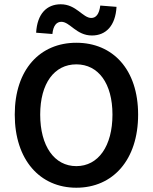

<svg xmlns="http://www.w3.org/2000/svg" viewBox="-20 -866 714 898"><path d="M49 -330C49 -118 167 12 337 12C508 12 626 -118 626 -330C626 -541 508 -666 337 -666C167 -666 49 -541 49 -330ZM337 -565C440 -565 506 -476 506 -330C506 -183 440 -89 337 -89C234 -89 168 -183 168 -330C168 -476 234 -565 337 -565ZM225 -707C229 -747 245 -764 267 -764C307 -764 337 -700 410 -700C475 -700 520 -745 525 -834L449 -840C444 -800 429 -782 407 -782C367 -782 337 -846 264 -846C199 -846 154 -802 149 -713Z"/></svg>

Font: DAIFUKU Sans Semibold
Style: Regular
Weight: 600
Designer: Original font ‘Source Sans 3’ : Paul D. Hunt
Foundry: Daifuku
Version: Version 1.000